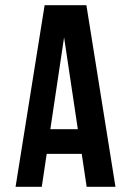

<svg xmlns="http://www.w3.org/2000/svg" viewBox="-20 -720 520 740"><path d="M425 0H314L295 -127H160L141 0H40L152 -700H313ZM174 -222H280L227 -576Z"/></svg>

Font: Bebas Neue Bold
Style: Regular
Weight: 700
Designer: Ryoichi Tsunekawa & LGV (GE)
Foundry: Free Software Foundation, Inc.
Version: Version 1.003 August 13, 2016